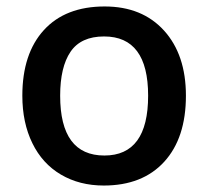

<svg xmlns="http://www.w3.org/2000/svg" viewBox="-20 -570 651 600"><path d="M561 -271Q561 -138.7 493.2 -64.5Q425.3 9.8 304.2 9.8Q228.5 9.8 170.4 -24.4Q112.3 -58.6 81.1 -122.6Q49.8 -186.5 49.8 -271Q49.8 -402.3 117.2 -476.1Q184.6 -549.8 307.1 -549.8Q424.3 -549.8 492.7 -474.4Q561 -398.9 561 -271ZM168 -271Q168 -84 306.2 -84Q442.9 -84 442.9 -271Q442.9 -456.1 305.2 -456.1Q232.9 -456.1 200.4 -408.2Q168 -360.4 168 -271Z"/></svg>

Font: f4_46533          
Style: Regular
Weight: 600
Foundry: Ascender Corporation
Version: Version 1.10